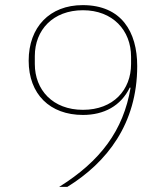

<svg xmlns="http://www.w3.org/2000/svg" viewBox="-20 -730 640 750"><path d="M516 -472C516 -605 455 -710 303 -710C174 -710 92 -624 92 -493C92 -362 175 -281 304 -281C386 -281 452 -316 487 -388L490 -387C462 -221 373 -101 211 0H243C397 -95 516 -246 516 -472ZM304 -301C186 -301 116 -379 116 -480V-511C116 -613 187 -690 304 -690C420 -690 492 -612 492 -508V-480C492 -379 423 -301 304 -301Z"/></svg>

Font: IBM Plex Arabic Thin
Style: Regular
Weight: 100
Designer: Mike Abbink, Paul van der Laan, Pieter van Rosmalen, Wael Morcos, Khajak Apelian
Foundry: Bold Monday
Version: Version 1.0